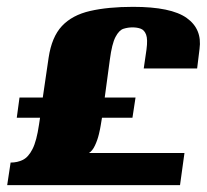

<svg xmlns="http://www.w3.org/2000/svg" viewBox="-20 -541 606 561"><path d="M37 -256H105L122 -372Q131 -433 161 -465Q191 -497 243.5 -509Q296 -521 369 -521Q480 -521 525.5 -488.5Q571 -456 563 -398L556 -341H400L408 -396Q412 -426 407 -439.5Q402 -453 391.5 -457Q381 -461 367 -461Q354 -461 341 -457Q328 -453 317.5 -433Q307 -413 301 -367L286 -256H376L367 -197H278L274 -173Q273 -166 269 -149Q265 -132 257.5 -116Q250 -100 240 -94H519L506 0H1L11 -66Q31 -66 47 -74Q63 -82 75 -105.5Q87 -129 94 -177L97 -197H29Z"/></svg>

Font: Genos ExtraBold
Style: Italic
Weight: 800
Italic angle: -8°
Version: Version 1.010